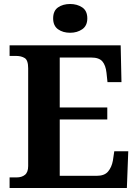

<svg xmlns="http://www.w3.org/2000/svg" viewBox="-20 -941 693 961"><path d="M28 0V-53H63Q89 -53 105 -66Q121 -79 121 -110V-599Q121 -640 103.5 -650.5Q86 -661 62 -661H28V-714H584L588 -530H518L513 -577Q509 -614 492.5 -633.5Q476 -653 437 -653H279V-403H517V-343H279V-61H464Q503 -61 521 -82.5Q539 -104 545 -137L552 -184H622L615 0ZM331 -777Q295 -777 270.5 -794.5Q246 -812 246 -849Q246 -887 270.5 -904Q295 -921 331 -921Q366 -921 391.5 -904Q417 -887 417 -849Q417 -812 391.5 -794.5Q366 -777 331 -777Z"/></svg>

Font: Noto Serif Ethiopic
Style: Bold
Weight: 700
Designer: Monotype Design Team
Foundry: Monotype Imaging Inc.
Version: Version 2.102; ttfautohint (v1.8.4.7-5d5b)